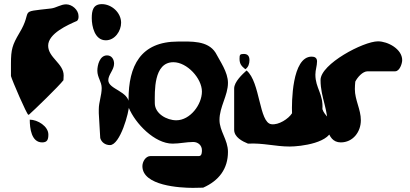

<svg xmlns="http://www.w3.org/2000/svg" viewBox="-20 -688 1982 929"><path d="M33 -320C38 -300 110 -133 117 -133H120C143 -153 265 -271 287 -300C287 -303 288 -320 288 -323C288 -381 213 -409 213 -467C213 -526 309 -568 353 -587C360 -595 360 -601 360 -610C360 -640 329 -667 300 -667C274 -667 252 -650 227 -647C60 -628 145 -645 73 -527C40 -471 33 -449 33 -380ZM124 -109C124 -67 132 1 184 1C209 1 214 -13 214 -37C214 -77 162 -109 124 -109Z M424 -600C424 -561 438 -493 492 -493C536 -493 566 -538 566 -578C566 -627 520 -668 473 -668C430 -668 424 -636 424 -600ZM465 -20C471 1 490 14 512 14C561 14 605 -144 605 -183C605 -248 504 -255 504 -300C504 -327 532 -350 532 -380C532 -400 521 -420 498 -420C462 -420 451 -372 451 -346C451 -313 472 -293 472 -262C472 -226 458 -194 458 -159V-140C459 -122 464 -38 465 -20Z M729 -189C729 -244 722 -387 819 -387C885 -387 957 -309 957 -245C957 -182 900 -106 833 -106C787 -106 729 -138 729 -189ZM669 116C669 211 852 221 913 221C920 221 955 220 963 220C1040 186 1083 128 1083 47C1083 -12 1042 -53 1042 -108C1042 -171 1083 -226 1083 -287C1083 -339 1045 -391 1023 -433C985 -493 903 -487 842 -487C659 -487 602 -368 602 -207C602 -201 603 -173 603 -167C634 -91 728 7 815 7C849 7 882 -1 915 -1C938 -1 957 15 957 39C957 47 957 67 943 67H709C684 67 669 95 669 116Z M1139 -404C1139 -380 1147 -369 1167 -353C1182 -363 1187 -380 1187 -397C1187 -416 1179 -427 1160 -427C1141 -427 1139 -423 1139 -404ZM1180 7C1253 3 1312 21 1382 21C1432 21 1587 4 1587 -73C1587 -111 1550 -127 1540 -160C1545 -235 1506 -261 1506 -327C1506 -350 1514 -369 1514 -391C1514 -408 1503 -414 1488 -414C1392 -414 1391 -190 1393 -140C1376 -113 1328 -82 1293 -87C1233 -94 1240 -291 1173 -347C1153 -329 1113 -292 1113 -260V-60C1113 -24 1153 -4 1180 7Z M1565 -60C1574 -27 1591 1 1629 1C1687 1 1726 -49 1726 -106C1726 -159 1697 -204 1697 -257C1697 -262 1698 -288 1699 -293C1709 -313 1734 -343 1759 -343H1892C1914 -343 1926 -381 1926 -397C1926 -451 1856 -488 1809 -488C1738 -488 1531 -378 1531 -301C1531 -212 1571 -159 1565 -60Z"/></svg>

Font: Charger
Style: Overspray
Weight: 400
Designer: Jasper
Foundry: Cannot Into Space Fonts
Version: Version 0.980